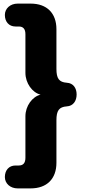

<svg xmlns="http://www.w3.org/2000/svg" viewBox="-20 -865 472 1065"><path d="M78 180H150C240 180 293 127 293 38V-198C293 -251 307 -272 351 -275C386 -277 405 -305 405 -341C405 -377 386 -404 351 -406C307 -409 293 -430 293 -483V-703C293 -792 240 -845 150 -845H78C37 -845 7 -818 7 -782C7 -745 29 -718 66 -718H84C109 -718 121 -704 121 -675V-461C121 -404 159 -351 205 -340C159 -329 121 -277 121 -220V10C121 39 109 53 84 53H66C29 53 7 80 7 117C7 153 37 180 78 180Z"/></svg>

Font: SN Pro Heavy
Style: Regular
Weight: 800
Designer: Tobias Whetton
Foundry: Supernotes
Version: Version 1.001;Glyphs 3.2 (3249)